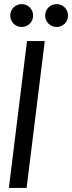

<svg xmlns="http://www.w3.org/2000/svg" viewBox="-20 -931 357 951"><path d="M23.9 0H111.8L201.7 -727.5H113.8ZM30.8 -854C30.8 -822.3 55.7 -797.4 87.4 -797.4C119.1 -797.4 144 -822.3 144 -854C144 -885.7 119.1 -910.6 87.4 -910.6C55.7 -910.6 30.8 -885.7 30.8 -854ZM203.6 -854C203.6 -822.3 228.5 -797.4 260.7 -797.4C292 -797.4 316.9 -822.3 316.9 -854C316.9 -885.7 292 -910.6 260.7 -910.6C228.5 -910.6 203.6 -885.7 203.6 -854Z"/></svg>

Font: Guggenheim Sans Display
Style: Italic
Weight: 400
Italic angle: -7°
Designer: Modified by Tom Baber under direction of Pentagram Design 2023
Foundry: rsms
Version: Version 1.001;Glyphs 3.1.2 (3151)